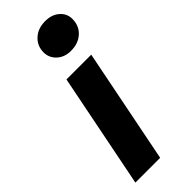

<svg xmlns="http://www.w3.org/2000/svg" viewBox="-258 -818 849 849"><g transform="rotate(-45 167.0 -393.5)"><path d="M126 -538H281L174 0H19ZM139 -694Q139 -734 167.5 -760.5Q196 -787 242 -787Q283 -787 308.5 -764.5Q334 -742 334 -709Q334 -666 305 -639.5Q276 -613 230 -613Q190 -613 164.5 -636.5Q139 -660 139 -694Z"/></g></svg>

Font: Montserrat Alternates
Style: Bold Italic
Weight: 700
Italic angle: -11.3°
Designer: Julieta Ulanovsky
Foundry: Julieta Ulanovsky
Version: Version 7.200